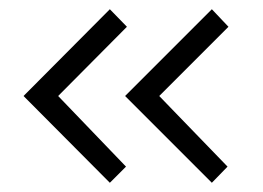

<svg xmlns="http://www.w3.org/2000/svg" viewBox="-20 -475 570 416"><path d="M325 -267 473 -114 439 -79 251 -267 439 -455 475 -417ZM106 -267 253 -114 218 -79 31 -267 218 -455 255 -417Z"/></svg>

Font: Advent Pro
Style: Regular
Weight: 400
Designer: VivaRado, Andreas Kalpakidis
Foundry: VivaRado, Andreas Kalpakidis
Version: Version 3.000